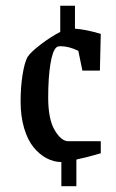

<svg xmlns="http://www.w3.org/2000/svg" viewBox="-20 -597 404 669"><path d="M147.9 -256.8Q147.9 -181.6 170.7 -143.3Q193.4 -105 217.8 -105H331.1V-63Q294.9 -51.8 246.1 -41V51.8H193.8V-32.2Q167 -32.7 142.3 -45.7Q117.7 -58.6 97.2 -83.5Q76.7 -108.4 64.2 -149.9Q51.8 -191.4 51.8 -244.1Q51.8 -293.5 58.6 -336.4Q65.4 -379.4 76.2 -398.9Q87.9 -416.5 123.5 -443.4Q159.2 -470.2 189.9 -485.8V-577.1H241.2V-497.1Q280.8 -494.1 331.1 -479L328.1 -351.1H267.1L252.9 -419.9Q219.7 -436 190.9 -436Q182.1 -436 176.8 -432.1Q163.1 -420.9 155.5 -373Q147.9 -325.2 147.9 -256.8Z"/></svg>

Font: Grenze
Style: Regular
Weight: 400
Designer: Renata Polastri
Foundry: Omnibus-Type
Version: Version 1.002;PS 001.002;hotconv 1.0.88;makeotf.lib2.5.64775